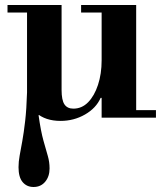

<svg xmlns="http://www.w3.org/2000/svg" viewBox="-20 -470 653 767"><path d="M222 13Q161 13 124.5 -19.5Q88 -52 88 -98V-435H226V-111Q226 -70 237.5 -53Q249 -36 273 -36Q307 -36 332 -61.5Q357 -87 371.5 -131Q386 -175 386 -229L406 -79H382Q364 -38 319.5 -12.5Q275 13 222 13ZM114 277Q87 277 70.5 257.5Q54 238 54 198Q54 176 58.5 151.5Q63 127 69 94Q75 61 80.5 13.5Q86 -34 88 -101L138 -10H134Q143 54 153.5 91.5Q164 129 171 153Q178 177 178 203Q178 235 160.5 256Q143 277 114 277ZM386 0V-30H603V0ZM10 -420V-450H226V-420ZM386 -15V-435H524V-15ZM304 -420V-450H524V-420Z"/></svg>

Font: Libre Bodoni
Style: Bold
Weight: 700
Designer: Pablo Impallari, Rodrigo Fuenzalida
Foundry: Impallari Type
Version: Version 2.005;gftools[0.9.23]